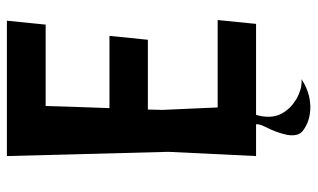

<svg xmlns="http://www.w3.org/2000/svg" viewBox="-194 -536 881 532"><g transform="rotate(-90 246.0 -269.5)"><path d="M80.1 0Q83 -60.5 91.8 -243.2Q88.9 -354.5 80.1 -690.4Q173.8 -690.4 455.1 -690.4Q452.1 -663.1 444.3 -583Q387.7 -583 218.8 -583Q217.8 -539.1 212.9 -406.2Q262.7 -406.2 413.1 -406.2Q410.2 -379.9 402.3 -299.8Q353.5 -299.8 209 -299.8Q209 -290 208 -259.8Q210 -221.7 214.8 -106.4Q275.4 -106.4 457 -106.4Q454.1 -79.1 446.3 0Q354.5 0 80.1 0ZM250 -85Q209 -47.9 195.3 -3.9Q181.6 40 197.3 70.3Q205.1 84 214.8 93.8Q224.6 103.5 237.3 111.3Q251 119.1 264.6 123Q277.3 127 293 126Q257.8 149.4 217.8 150.4Q216.8 150.4 215.8 150.4Q177.7 150.4 150.4 129.9Q133.8 117.2 138.7 86.9Q144.5 57.6 161.1 25.4Q181.6 -14.6 143.6 -15.6Q105.5 -15.6 149.4 -62.5Q182.6 -70.3 250 -85Z"/></g></svg>

Font: Acme Polish
Style: Regular
Weight: 400
Designer: Juan Pablo del Peral
Version: Version 1.002